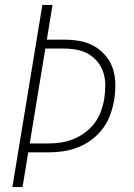

<svg xmlns="http://www.w3.org/2000/svg" viewBox="-20 -755 540 775"><path d="M30 0 151 -735H192L169 -595H238Q271 -595 302 -589.5Q333 -584 359.5 -569Q386 -554 406 -530.5Q426 -507 435.5 -478Q445 -449 445.5 -417Q446 -385 441 -352Q436 -323 425.5 -293Q415 -263 396 -237.5Q377 -212 351 -192Q325 -172 295.5 -160.5Q266 -149 236 -144.5Q206 -140 177 -140H94L71 0ZM100 -176H177Q202 -176 227.5 -180Q253 -184 277.5 -194Q302 -204 324.5 -221Q347 -238 363 -260Q379 -282 388 -307.5Q397 -333 401 -358Q405 -385 405 -411Q405 -437 397.5 -461Q390 -485 374.5 -504.5Q359 -524 338 -536.5Q317 -549 291 -554Q265 -559 238 -559H163Z"/></svg>

Font: Iosevka SS18 Extralight
Style: Italic
Weight: 200
Italic angle: -9°
Monospace: yes
Designer: Belleve Invis
Foundry: Belleve Invis
Version: Version 25.1.1; ttfautohint (v1.8.4)